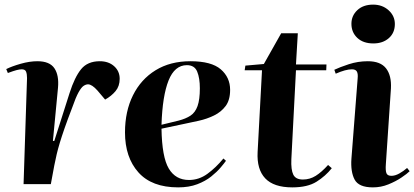

<svg xmlns="http://www.w3.org/2000/svg" viewBox="-20 -797 1793 831"><path d="M97 -459Q97 -476 93 -486.5Q89 -497 74 -497Q65 -497 51.5 -493.5Q38 -490 14 -481L7 -498Q31 -510 69.5 -521Q108 -532 142 -532Q195 -532 215.5 -501.5Q236 -471 231 -417L209 -187H215L281 -394Q303 -463 331 -497.5Q359 -532 412 -532Q450 -532 474 -510.5Q498 -489 498 -456Q498 -424 480 -402.5Q462 -381 435 -366L402 -405Q378 -432 361 -432Q352 -432 342 -425.5Q332 -419 320 -397.5Q308 -376 292 -330Q272 -278 259.5 -242Q247 -206 239 -179.5Q231 -153 225.5 -130Q220 -107 215 -81L200 0H82Z M804 -532Q895 -532 935.5 -497Q976 -462 976 -408Q976 -364 956.5 -338Q937 -312 906 -297Q875 -282 841 -274.5Q807 -267 778 -261L679 -240Q681 -117 710.5 -67.5Q740 -18 798 -18Q841 -18 877.5 -44.5Q914 -71 947 -111L958 -101Q951 -91 935 -72Q919 -53 894 -33Q869 -13 833.5 0.5Q798 14 751 14Q637 14 579 -51Q521 -116 521 -224Q521 -315 555.5 -384.5Q590 -454 653.5 -493Q717 -532 804 -532ZM845 -415Q845 -459 833.5 -487Q822 -515 789 -515Q736 -515 709.5 -448.5Q683 -382 679 -257L753 -275Q784 -283 804.5 -296.5Q825 -310 835 -338Q845 -366 845 -415Z M1042 -513 1122 -520 1197 -653H1269L1261 -518H1393L1392 -493H1261L1241 -108Q1239 -62 1249.5 -41Q1260 -20 1291 -20Q1321 -20 1346.5 -36Q1372 -52 1400 -83L1416 -69Q1389 -35 1350 -10.5Q1311 14 1245 14Q1165 14 1128 -25Q1091 -64 1095 -139L1114 -493H1039Z M1501 -694Q1501 -729 1526.5 -753Q1552 -777 1595 -777Q1635 -777 1662 -752.5Q1689 -728 1689 -693Q1689 -655 1663 -632Q1637 -609 1596 -609Q1552 -609 1526.5 -633Q1501 -657 1501 -694ZM1528 -458Q1530 -478 1524.5 -487.5Q1519 -497 1503 -497Q1476 -497 1433 -478L1427 -495Q1450 -506 1489.5 -519Q1529 -532 1572 -532Q1627 -532 1651 -501Q1675 -470 1672 -414L1650 -86Q1648 -59 1652.5 -47.5Q1657 -36 1674 -36Q1690 -36 1708 -46Q1726 -56 1742 -70L1753 -56Q1742 -45 1717.5 -28.5Q1693 -12 1661 1Q1629 14 1594 14Q1533 14 1515 -19.5Q1497 -53 1501 -110Z"/></svg>

Font: Literata 72pt
Style: Bold Italic
Weight: 700
Italic angle: -2°
Designer: Latin by Veronika Burian and Jose Scaglione. Greek by Irene Vlachou. Cyrillic by Vera Evstafieva
Foundry: TypeTogether
Version: Version 3.002